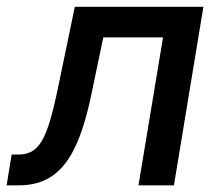

<svg xmlns="http://www.w3.org/2000/svg" viewBox="-55 -556 654 576"><path d="M-35.2 0 -20 -92.3H-0.5Q22.5 -92.3 39.3 -101.1Q56.2 -109.9 69.6 -131.8Q83 -153.8 95 -193.6Q106.9 -233.4 119.6 -295.4L169.4 -535.6H555.2L466.8 0H360.4L434.1 -443.8H254.9L217.8 -266.6Q198.2 -173.8 170.4 -115Q142.6 -56.2 101.6 -28.1Q60.5 0 2 0Z"/></svg>

Font: Inter 20pt Medium
Style: Italic
Weight: 500
Italic angle: -9.3988°
Version: Version 4.001;git-66647c0bb